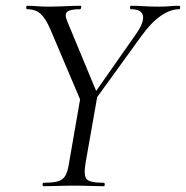

<svg xmlns="http://www.w3.org/2000/svg" viewBox="-20 -645 644 665"><path d="M287.8 -269 277.2 -278.8 449.2 -524.4Q479.4 -566.6 475.3 -589.8Q471.2 -613 433.6 -613Q430.4 -613 430.4 -619Q430.4 -625 433.6 -625Q456.6 -625 478.9 -623.5Q501.2 -622 533.2 -622Q554.2 -622 567.7 -623.5Q581.2 -625 600.2 -625Q604 -625 604 -619Q604 -613 600.2 -613Q569.2 -613 535.7 -589.3Q502.2 -565.6 469 -519.2ZM131.4 0Q127.4 0 127.4 -6Q127.4 -12 131.4 -12Q163.4 -12 180.8 -17Q198.2 -22 206.6 -37Q215 -52 219.2 -81L259 -310L318.4 -319L276.4 -81Q269.2 -38 279.7 -25Q290.2 -12 339 -12Q342.8 -12 342.8 -6Q342.8 0 339 0Q318 0 292.3 -1Q266.6 -2 236.2 -2Q204.8 -2 178.6 -1Q152.4 0 131.4 0ZM270 -271 155 -542Q139 -579.8 121.3 -596.4Q103.6 -613 74.8 -613Q70.8 -613 70.8 -619Q70.8 -625 74.8 -625Q90.4 -625 108.8 -623.5Q127.2 -622 143.8 -622Q176 -622 206.7 -623.5Q237.4 -625 258.8 -625Q262 -625 261.2 -619Q260.4 -613 256.4 -613Q222.4 -613 212.8 -604.1Q203.2 -595.2 212.2 -573L318.4 -317Z"/></svg>

Font: Cormorant Garamond Light
Style: Italic
Weight: 300
Italic angle: -10°
Designer: Christian Thalmann (Catharsis Fonts)
Foundry: Catharsis Fonts
Version: Version 4.001